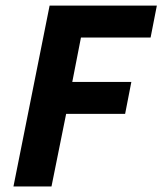

<svg xmlns="http://www.w3.org/2000/svg" viewBox="-20 -672 585 692"><path d="M28.5 0 158.8 -651.8H545.3L522.8 -536.8H271.8L240.5 -376.7H453.4L431 -261.7H218.4L165.6 0Z"/></svg>

Font: Source Sans 3
Style: Italic
Weight: 200
Italic angle: -11°
Designer: Paul D. Hunt
Foundry: Adobe
Version: Version 3.046;hotconv 1.0.118;makeotfexe 2.5.65603